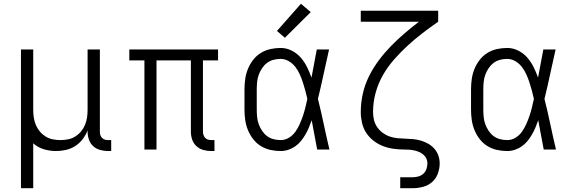

<svg xmlns="http://www.w3.org/2000/svg" viewBox="-20 -792 3040 1017"><path d="M91 205V-530H156V-210Q156 -190 159 -169.5Q162 -149 170 -130Q178 -111 191 -95.5Q204 -80 221.5 -69Q239 -58 259.5 -54Q280 -50 300 -50Q320 -50 340.5 -54Q361 -58 378.5 -69Q396 -80 409 -95.5Q422 -111 430 -130Q438 -149 441 -169.5Q444 -190 444 -210V-530H509V-94Q509 -85 511.5 -76.5Q514 -68 520.5 -61.5Q527 -55 535.5 -52.5Q544 -50 553 -50H569V8H553Q532 8 511 2.5Q490 -3 474 -17.5Q458 -32 451 -52.5Q444 -73 444 -94V-101Q434 -76 417.5 -54.5Q401 -33 378.5 -18.5Q356 -4 329.5 2Q303 8 277 8Q244 8 212 -1.5Q180 -11 156 -33V205Z M1100 8Q1078 8 1057.5 2.5Q1037 -3 1021 -17.5Q1005 -32 998 -52.5Q991 -73 991 -94V-472H809V0H745V-472H665V-530H1135V-472H1055V-94Q1055 -85 1058 -76.5Q1061 -68 1067 -61.5Q1073 -55 1082 -52.5Q1091 -50 1100 -50H1116V8Z M1467 8Q1439 8 1412 2Q1385 -4 1361.5 -18.5Q1338 -33 1321 -55Q1304 -77 1293.5 -102.5Q1283 -128 1279 -155.5Q1275 -183 1275 -210V-320Q1275 -347 1279 -374.5Q1283 -402 1293.5 -427.5Q1304 -453 1321 -475Q1338 -497 1361.5 -511.5Q1385 -526 1412 -532Q1439 -538 1467 -538Q1497 -538 1525 -524Q1553 -510 1573 -487Q1593 -464 1606.5 -436.5Q1620 -409 1630 -381Q1637 -418 1644 -455.5Q1651 -493 1658 -530H1723Q1708 -465 1694 -399Q1680 -333 1664 -268Q1681 -201 1695 -134Q1709 -67 1725 0H1660Q1653 -39 1645.5 -77.5Q1638 -116 1631 -155Q1624 -135 1616 -116Q1608 -97 1597.5 -79Q1587 -61 1574 -45Q1561 -29 1544 -17Q1527 -5 1507 1.5Q1487 8 1467 8ZM1467 -50Q1490 -50 1510.5 -62.5Q1531 -75 1544.5 -94Q1558 -113 1567.5 -134.5Q1577 -156 1584.5 -178Q1592 -200 1597.5 -222.5Q1603 -245 1608 -268Q1603 -291 1597 -313Q1591 -335 1584 -356.5Q1577 -378 1567.5 -399Q1558 -420 1544 -438Q1530 -456 1509.5 -468Q1489 -480 1467 -480Q1447 -480 1428 -475Q1409 -470 1394 -458.5Q1379 -447 1368 -430.5Q1357 -414 1350.5 -396Q1344 -378 1342 -358.5Q1340 -339 1340 -320V-210Q1340 -191 1342 -171.5Q1344 -152 1350.5 -134Q1357 -116 1368 -99.5Q1379 -83 1394 -71.5Q1409 -60 1428 -55Q1447 -50 1467 -50ZM1489 -592 1447 -628 1574 -772 1626 -728Z M2100 205V147H2164Q2180 147 2195 143Q2210 139 2221.5 129Q2233 119 2238.5 104Q2244 89 2244 73Q2244 60 2238.5 48Q2233 36 2222.5 27Q2212 18 2200 13Q2188 8 2175 5Q2162 2 2148.5 1Q2135 0 2122 0H2121Q2092 0 2063.5 -4Q2035 -8 2008 -18.5Q1981 -29 1958 -47Q1935 -65 1919.5 -89Q1904 -113 1897.5 -141.5Q1891 -170 1891 -198Q1891 -248 1902 -296.5Q1913 -345 1935 -389Q1957 -433 1986.5 -472.5Q2016 -512 2050.5 -547.5Q2085 -583 2122.5 -615Q2160 -647 2199 -677H1891V-735H2301V-677Q2259 -648 2218 -616.5Q2177 -585 2139.5 -550.5Q2102 -516 2068 -477.5Q2034 -439 2008.5 -394.5Q1983 -350 1969.5 -300Q1956 -250 1956 -198Q1956 -177 1961 -156.5Q1966 -136 1978 -118.5Q1990 -101 2007 -88.5Q2024 -76 2044 -69Q2064 -62 2085 -60Q2106 -58 2127 -57.5Q2148 -57 2169 -55Q2190 -53 2210 -47Q2230 -41 2248.5 -30.5Q2267 -20 2281 -4Q2295 12 2302 32Q2309 52 2309 74Q2309 101 2299 128Q2289 155 2268 173Q2247 191 2219.5 198Q2192 205 2164 205Z M2667 8Q2639 8 2612 2Q2585 -4 2561.5 -18.5Q2538 -33 2521 -55Q2504 -77 2493.5 -102.5Q2483 -128 2479 -155.5Q2475 -183 2475 -210V-320Q2475 -347 2479 -374.5Q2483 -402 2493.5 -427.5Q2504 -453 2521 -475Q2538 -497 2561.5 -511.5Q2585 -526 2612 -532Q2639 -538 2667 -538Q2697 -538 2725 -524Q2753 -510 2773 -487Q2793 -464 2806.5 -436.5Q2820 -409 2830 -381Q2837 -418 2844 -455.5Q2851 -493 2858 -530H2923Q2908 -465 2894 -399Q2880 -333 2864 -268Q2881 -201 2895 -134Q2909 -67 2925 0H2860Q2853 -39 2845.5 -77.5Q2838 -116 2831 -155Q2824 -135 2816 -116Q2808 -97 2797.5 -79Q2787 -61 2774 -45Q2761 -29 2744 -17Q2727 -5 2707 1.5Q2687 8 2667 8ZM2667 -50Q2690 -50 2710.5 -62.5Q2731 -75 2744.5 -94Q2758 -113 2767.5 -134.5Q2777 -156 2784.5 -178Q2792 -200 2797.5 -222.5Q2803 -245 2808 -268Q2803 -291 2797 -313Q2791 -335 2784 -356.5Q2777 -378 2767.5 -399Q2758 -420 2744 -438Q2730 -456 2709.5 -468Q2689 -480 2667 -480Q2647 -480 2628 -475Q2609 -470 2594 -458.5Q2579 -447 2568 -430.5Q2557 -414 2550.5 -396Q2544 -378 2542 -358.5Q2540 -339 2540 -320V-210Q2540 -191 2542 -171.5Q2544 -152 2550.5 -134Q2557 -116 2568 -99.5Q2579 -83 2594 -71.5Q2609 -60 2628 -55Q2647 -50 2667 -50Z"/></svg>

Font: Iosevka Curly Light Extended
Style: Regular
Weight: 300
Width: 7
Monospace: yes
Designer: Belleve Invis
Foundry: Belleve Invis
Version: Version 11.1.0; ttfautohint (v1.8.3)